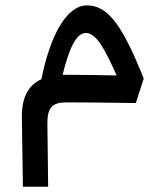

<svg xmlns="http://www.w3.org/2000/svg" viewBox="-20 -381 626 720"><path d="M65.9 319.3H160.6L157.7 84C156.7 22.9 176.3 2.9 228.5 2.9C285.2 2.9 409.7 3.9 489.3 5.4L519 -86.4C439.9 -283.7 386.2 -360.8 306.2 -360.8C228.5 -360.8 167.5 -245.1 135.3 -84C83 -60.1 61 -11.2 62 60.1ZM214.8 -100.6C238.3 -195.3 264.2 -257.3 302.2 -257.3C342.3 -257.3 375 -192.4 417.5 -98.1C358.9 -99.1 285.2 -100.6 227.5 -100.6C223.1 -100.6 218.8 -100.6 214.8 -100.6Z"/></svg>

Font: Cascadia Mono NF
Style: Regular
Weight: 400
Monospace: yes
Designer: Aaron Bell
Foundry: Saja Typeworks
Version: Version 2404.023